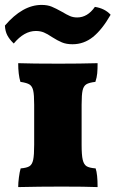

<svg xmlns="http://www.w3.org/2000/svg" viewBox="-24 -759 470 781"><path d="M60 -74Q85 -76 96 -83Q107 -90 111 -109Q115 -128 115 -170V-333Q115 -374 111 -391Q107 -408 96.5 -415Q86 -422 59 -426Q50 -456 50 -502Q106 -500 216 -500Q301 -500 373 -502Q373 -478 371.5 -461Q370 -444 364 -426Q338 -423 327 -416Q316 -409 312 -391.5Q308 -374 308 -333V-170Q308 -128 312.5 -109Q317 -90 328 -83Q339 -76 365 -74Q373 -51 373 2Q323 0 227 0Q136 0 50 2Q50 -15 53 -38Q56 -61 60 -74ZM188 -608Q169 -621 154.5 -627Q140 -633 122 -633Q74 -633 32 -582Q15 -598 6 -615Q-3 -632 -4 -655Q68 -739 145 -739Q169 -739 186 -732Q203 -725 228 -711Q248 -699 261 -693.5Q274 -688 290 -688Q332 -688 362 -731Q402 -725 426 -699Q391 -638 354 -608.5Q317 -579 271 -579Q246 -579 228 -586.5Q210 -594 188 -608Z"/></svg>

Font: Vollkorn SC Black
Style: Regular
Weight: 900
Designer: Friedrich Althausen
Foundry: Friedrich Althausen
Version: Version 4.015